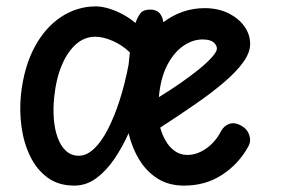

<svg xmlns="http://www.w3.org/2000/svg" viewBox="-20 -571 880 601"><path d="M212.5 10Q163 10 129 -15Q95 -40 74.8 -81.2Q54.5 -122.5 47.5 -173Q40.5 -223.5 45.5 -274Q55 -362 88.5 -424Q122 -486 172 -518.5Q222 -551 280 -551Q298 -551 320 -544.5Q342 -538 364 -526.2Q386 -514.5 404 -499Q410.5 -517.5 419.5 -529.2Q428.5 -541 450 -541Q468.5 -541 478.2 -531.2Q488 -521.5 491.5 -501.5Q550 -545.5 620.5 -545.5Q662 -545.5 694 -530Q726 -514.5 744.5 -489Q763 -463.5 763 -433Q763 -406.5 741.5 -376.5Q720 -346.5 682 -314Q644 -281.5 592.5 -245.8Q541 -210 481.5 -171.5Q487.5 -149.5 498.8 -130Q510 -110.5 527.2 -98.2Q544.5 -86 566.5 -86Q596.5 -86 625.2 -106Q654 -126 672 -160.5Q681.5 -178 698.5 -183.5Q715.5 -189 736.5 -177Q754.5 -166.5 760.5 -147.8Q766.5 -129 757 -112Q727 -57.5 675.2 -23.8Q623.5 10 556.5 10Q508 10 473 -12.2Q438 -34.5 415.5 -71.8Q393 -109 382.5 -154Q363.5 -111 338 -73.5Q312.5 -36 281.2 -13Q250 10 212.5 10ZM226.5 -83.5Q251 -83.5 274 -105Q297 -126.5 317.2 -165.5Q337.5 -204.5 354.2 -256.2Q371 -308 382.5 -368.5L386.5 -407Q363 -429.5 333.2 -442.8Q303.5 -456 277.5 -456Q245 -456 218.2 -432.8Q191.5 -409.5 173.5 -367Q155.5 -324.5 149.5 -265.5Q146 -231.5 148.5 -199Q151 -166.5 160.5 -140.2Q170 -114 186.5 -98.8Q203 -83.5 226.5 -83.5ZM477.5 -267Q511 -287.5 543.5 -310Q576 -332.5 602 -353.5Q628 -374.5 643.5 -392Q659 -409.5 659 -419Q659 -429 648.8 -438.2Q638.5 -447.5 614 -447.5Q583.5 -447.5 554.8 -428Q526 -408.5 505.5 -371Q485 -333.5 478.5 -279Z"/></svg>

Font: Edu SA Hand Medium
Style: Regular
Weight: 500
Designer: Tina and Corey Anderson, Eben Sorkin, Mirko Velimirovic
Foundry: Google for Education
Version: Version 2.000